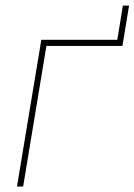

<svg xmlns="http://www.w3.org/2000/svg" viewBox="-20 -681 491 701"><path d="M408.2 -535.6 428.7 -660.6H451.2L430.7 -535.6ZM430.7 -535.6 426.8 -513.2H149.4L64.5 0H42L130.9 -535.6Z"/></svg>

Font: Inter 20pt Thin
Style: Italic
Weight: 250
Italic angle: -9.3988°
Version: Version 4.001;git-66647c0bb